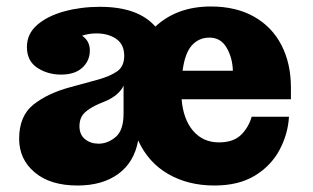

<svg xmlns="http://www.w3.org/2000/svg" viewBox="-20 -560 966 592"><path d="M219 12Q135 12 87 -28.5Q39 -69 39 -132Q39 -202 82.5 -237Q126 -272 196 -291L284 -315Q322 -326 342.5 -341Q363 -356 363 -388Q363 -423 338.5 -440Q314 -457 277 -457Q254 -457 233 -450Q258 -433 257 -402Q256 -371 233 -350.5Q210 -330 168 -330Q127 -330 95 -351Q63 -372 63 -415Q63 -456 95 -483.5Q127 -511 178.5 -525Q230 -539 288 -539Q406 -539 459 -478Q526 -540 630 -540Q708 -540 763.5 -508.5Q819 -477 848 -420.5Q877 -364 877 -290V-254H540Q545 -192 575.5 -156.5Q606 -121 655 -121Q699 -121 722.5 -143.5Q746 -166 756 -200H871Q868 -147 842 -98Q816 -49 766 -18.5Q716 12 641 12Q560 12 498.5 -23.5Q437 -59 406 -127Q394 -60 345 -24Q296 12 219 12ZM225 -171Q225 -145 242 -131Q259 -117 284 -117Q312 -117 336.5 -137.5Q361 -158 361 -210V-296Q347 -266 305 -248L288 -241Q257 -228 241 -212.5Q225 -197 225 -171ZM698 -342Q697 -381 679 -412.5Q661 -444 626 -444Q593 -444 571.5 -420Q550 -396 543 -342Z"/></svg>

Font: Montagu Slab 16pt
Style: Bold
Weight: 700
Designer: Florian Karsten
Foundry: Florian Karsten
Version: Version 1.000; ttfautohint (v1.8.3)